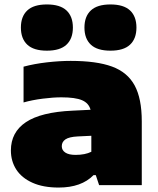

<svg xmlns="http://www.w3.org/2000/svg" viewBox="-20 -833 712 864"><path d="M618 -287V0H426L411 -45H401Q346.5 11 244 11Q174 11 125.8 -10.8Q77.5 -32.5 53.2 -70.2Q29 -108 29 -156Q29 -238 96.5 -283.2Q164 -328.5 306 -335L387.5 -339Q379.5 -369 349.2 -382Q319 -395 256 -395Q219 -395 172 -389Q125 -383 86 -372V-533Q134.5 -546 191.5 -552.5Q248.5 -559 298 -559Q414.5 -559 484 -533.5Q553.5 -508 585.8 -448.8Q618 -389.5 618 -287ZM391 -150V-222L329 -219Q291 -217 274.5 -205.8Q258 -194.5 258 -175Q258 -157 273.8 -146.5Q289.5 -136 320 -136Q363 -136 391 -150ZM74 -709Q74 -759 102.8 -786Q131.5 -813 191 -813Q250.5 -813 279.2 -786Q308 -759 308 -709Q308 -659 279.2 -632Q250.5 -605 191 -605Q131.5 -605 102.8 -632Q74 -659 74 -709ZM360 -709Q360 -759 388.8 -786Q417.5 -813 477 -813Q536.5 -813 565.2 -786Q594 -759 594 -709Q594 -659 565.2 -632Q536.5 -605 477 -605Q417.5 -605 388.8 -632Q360 -659 360 -709Z"/></svg>

Font: Encode Sans Expanded Black
Style: Regular
Weight: 900
Width: 7
Designer: Multiple Designers
Foundry: Impallari Type
Version: Version 2.000